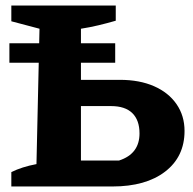

<svg xmlns="http://www.w3.org/2000/svg" viewBox="-20 -675 698 695"><path d="M21 0V-52Q59 -71 112 -81L123 -571L21 -598V-655H399V-600Q368 -591 336.5 -583.5Q305 -576 273 -571V-386H414Q485 -386 537.5 -363Q590 -340 619 -298Q648 -256 648 -201Q648 -108 578 -54Q508 0 387 0ZM273 -94H411Q485 -118 485 -192Q485 -240 459 -265.5Q433 -291 382 -291H273ZM14 -518.3H397V-447.8H14Z"/></svg>

Font: Piazzolla
Style: Bold
Weight: 700
Designer: Juan Pablo del Peral
Foundry: Huerta Tipografica
Version: Version 1.330